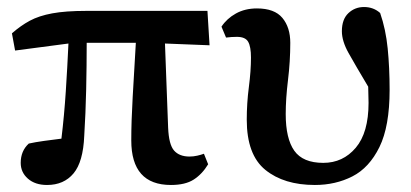

<svg xmlns="http://www.w3.org/2000/svg" viewBox="-20 -513 1172 547"><path d="M23 -369 14 -418Q39 -440 65 -454Q91 -468 129 -475Q167 -482 226 -482H571L577 -384L450 -389L459 -149Q461 -101 476 -84Q491 -67 520 -67Q531 -67 542 -69.5Q553 -72 561 -75L573 -45Q556 -17 532 -1.5Q508 14 467 14Q354 14 354 -113Q354 -166 358 -236.5Q362 -307 367 -391H227Q227 -326 225.5 -258Q224 -190 220 -126Q217 -52 189.5 -19Q162 14 114 14Q80 14 59.5 -4Q39 -22 39 -49Q39 -83 62 -104Q80 -108 105 -111.5Q130 -115 155 -118Q163 -184 167.5 -253.5Q172 -323 175 -389Z M877 14Q789 14 736 -29Q683 -72 683 -172Q683 -219 689 -265Q695 -311 695 -349Q695 -380 687 -394Q679 -408 655 -408Q648 -408 639.5 -407.5Q631 -407 624 -406L611 -437Q626 -460 652 -474.5Q678 -489 712 -489Q762 -489 784.5 -462Q807 -435 807 -391Q807 -338 800.5 -285Q794 -232 794 -188Q794 -118 818.5 -83.5Q843 -49 901 -49Q957 -49 993.5 -92Q1030 -135 1030 -220Q1030 -232 1029.5 -243Q1029 -254 1029 -266Q992 -328 973 -362Q954 -396 954 -424Q954 -458 972.5 -475.5Q991 -493 1017 -493Q1044 -493 1063 -476Q1079 -430 1084.5 -375Q1090 -320 1090 -257Q1090 -153 1061 -94Q1032 -35 984 -10.5Q936 14 877 14Z"/></svg>

Font: Source Serif Pro Semibold
Style: Regular
Weight: 600
Designer: Frank Grießhammer
Foundry: Adobe Systems Incorporated
Version: Version 3.000;hotconv 1.0.109;makeotfexe 2.5.65596